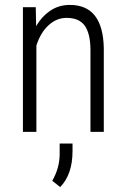

<svg xmlns="http://www.w3.org/2000/svg" viewBox="-20 -531 509 773"><path d="M124 -502V-500.5L125.5 -425.8Q147.5 -463.9 180.7 -486.8Q215.8 -511.2 261.2 -511.2Q395 -511.2 397.9 -335.9V-1.5V0H397H345.7H344.2V-1.5V-330.1Q343.8 -396.5 320.8 -428.2Q297.9 -459 248 -459Q207.5 -459 175.3 -429.2Q143.1 -399.4 126.5 -347.7V-1.5V0H125H73.2H72.3V-1.5V-500.5V-502H73.2H122.6ZM222.2 222.2 190.4 196.8Q219.2 147 220.2 92.3V46.9H272V77.1Q272 171.4 222.2 222.2Z"/></svg>

Font: MAUL Condensed Light
Style: Light
Weight: 300
Designer: MAUL
Version: Version 2.137; 2017; ttfautohint (v1.8.3)